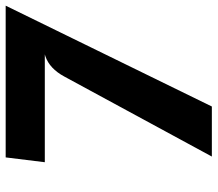

<svg xmlns="http://www.w3.org/2000/svg" viewBox="-65 -702 767 677"><g transform="rotate(-90 318.5 -363.5)"><path d="M105 0 387 -520Q415 -572 458.2 -586.8Q501.5 -601.5 544 -593L548 -589H85L102 -727H581H637L281.5 0Z"/></g></svg>

Font: Spline Sans Mono
Style: Bold Italic
Weight: 700
Italic angle: -4°
Monospace: yes
Version: Version 1.004